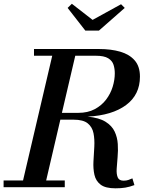

<svg xmlns="http://www.w3.org/2000/svg" viewBox="-58 -1016 820 1042"><path d="M444.5 -908 599 -993 619 -973 479 -850H405L309 -973L332 -995.5ZM-38.5 -36.5H67L225.5 -713.5H126.5V-750H479Q544.5 -750 594.5 -735.5Q644.5 -721 673 -688.2Q701.5 -655.5 701.5 -600Q701.5 -502 626.2 -446Q551 -390 417.5 -383Q480 -377 514.8 -355.2Q549.5 -333.5 564.2 -302Q579 -270.5 581.2 -234.5Q583.5 -198.5 580.2 -163.5Q577 -128.5 575.2 -99.5Q573.5 -70.5 581 -53Q588.5 -35.5 612.5 -35.5Q628.5 -35.5 639.2 -39.5Q650 -43.5 660.5 -48L671.5 -11.5Q644.5 -1.5 622 2.2Q599.5 6 568.5 6Q514 6 488 -14Q462 -34 454.5 -67.2Q447 -100.5 449.2 -140.2Q451.5 -180 453.8 -219.8Q456 -259.5 449.5 -292.8Q443 -326 418.5 -346.2Q394 -366.5 341.5 -366.5H269.5L192.5 -36.5H293.5V0H-38.5ZM461.5 -713.5H350.5L278 -403.5H366.5Q418.5 -403.5 456 -423.5Q493.5 -443.5 517.8 -475.5Q542 -507.5 553.5 -545Q565 -582.5 565 -618Q565 -642.5 558.2 -664.2Q551.5 -686 529.2 -699.8Q507 -713.5 461.5 -713.5Z"/></svg>

Font: Bodoni* 06pt Medium
Style: Italic
Weight: 500
Italic angle: -13°
Version: Version 2.3